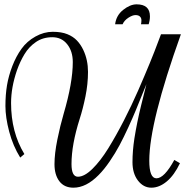

<svg xmlns="http://www.w3.org/2000/svg" viewBox="-20 -849 858 881"><path d="M697.8 -30.8Q733.9 -30.8 779.8 -115.2L805.7 -100.1Q779.8 -45.4 745.4 -16.6Q710.9 12.2 674.6 12.2Q638.2 12.2 613 -20.5Q587.9 -53.2 587.9 -105Q587.9 -156.7 596.7 -213.9Q608.9 -290 627.7 -366Q646.5 -441.9 647.5 -445.3Q649.4 -453.1 651.9 -462.9Q645.5 -447.8 630.6 -410.6Q615.7 -373.5 602.3 -341.1Q588.9 -308.6 568.4 -263.9Q547.9 -219.2 528.6 -182.9Q509.3 -146.5 483.6 -108.9Q458 -71.3 432.6 -45.9Q375.5 12.2 316.9 12.2Q274.9 12.2 252.4 -17.3Q230 -46.9 230 -95.5Q230 -144 243.2 -208.7Q256.3 -273.4 272 -326.7Q314 -469.7 314 -564Q314 -613.8 288.3 -646Q262.7 -678.2 220 -678.2Q177.2 -678.2 145.3 -656.5Q113.3 -634.8 92.8 -601.1Q72.3 -567.4 57.6 -525.9Q30.8 -447.8 30.8 -376Q30.8 -242.7 91.8 -142.1L72.8 -126Q39.6 -179.2 22.2 -244.9Q4.9 -310.5 4.9 -362.5Q4.9 -414.6 12.2 -458Q19.5 -501.5 36.6 -545.9Q53.7 -590.3 78.6 -625Q103.5 -659.7 142.6 -681.4Q181.6 -703.1 221.9 -703.1Q262.2 -703.1 289.1 -692.1Q315.9 -681.2 333.3 -662.8Q350.6 -644.5 362.3 -619.6Q383.8 -574.2 383.8 -519Q383.8 -463.9 372.1 -406.5Q360.4 -349.1 345.7 -303.7Q308.1 -185.1 308.1 -96.2Q308.1 -38.1 337.6 -38.1Q367.2 -38.1 404.1 -74.2Q440.9 -110.4 476.6 -168Q512.2 -225.6 548.1 -295.4Q584 -365.2 614.3 -434.6Q675.8 -575.7 705.1 -655.8L718.8 -691.9H810.1Q665 -286.6 665 -111.8Q665 -30.8 697.8 -30.8ZM542.5 -737.8H508.3Q513.2 -778.3 545.2 -803.7Q577.1 -829.1 606.9 -829.1Q668 -829.1 668 -773.9Q668 -755.9 662.1 -737.8H627Q628.9 -745.6 628.9 -756.1Q628.9 -766.6 622.1 -773.2Q615.2 -779.8 601.6 -779.8Q587.9 -779.8 569.1 -767.6Q550.3 -755.4 542.5 -737.8Z"/></svg>

Font: Niconne
Style: Regular
Weight: 400
Designer: Vernon Adams
Foundry: Vernon Adams
Version: Version 1.002